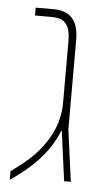

<svg xmlns="http://www.w3.org/2000/svg" viewBox="-47 -616 351 658"><g transform="rotate(5 128.5 -286.5)"><path d="M12 11C79 -33 143 -93 173 -171H175L198 0H221L197 -178V-485C197 -552 169 -584 111 -584H49V-557H106C152 -557 171 -536 171 -478V-267C171 -205 148 -153 112 -108C89 -78 60 -53 12 -18Z"/></g></svg>

Font: Noto Sans Hebrew Condensed Thin
Style: Regular
Weight: 100
Width: 3
Designer: Monotype Design Team
Foundry: Monotype Imaging Inc.
Version: Version 2.004